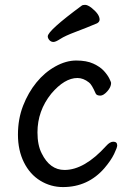

<svg xmlns="http://www.w3.org/2000/svg" viewBox="-20 -739 540 783"><path d="M236.8 23.9Q187 23.9 144.5 -2Q102.1 -27.8 77.6 -76.9Q53.2 -126 53.2 -189.9Q53.2 -253.9 74.2 -307.9Q95.2 -361.8 128.7 -402.8Q162.1 -443.8 205.6 -468Q249 -492.2 291 -492.2Q333 -492.2 360.6 -479.5Q388.2 -466.8 403.6 -450Q418.9 -433.1 426 -418.5Q433.1 -403.8 433.1 -400.9Q433.1 -383.8 417.5 -366.5Q401.9 -349.1 389.2 -349.1Q374 -349.1 370.1 -357.9Q354 -395 342.8 -402.8Q319.8 -420.9 295.9 -420.9Q243.2 -420.9 189 -356.9Q132.8 -287.1 132.8 -199.2Q132.8 -147 149.9 -113.8Q183.1 -45.9 243.2 -45.9Q324.2 -45.9 413.1 -144Q428.2 -161.1 441.9 -161.1Q458 -161.1 458 -146Q458 -137.2 445.1 -110.6Q432.1 -84 405.8 -53.2Q338.9 23.9 236.8 23.9ZM198.2 -567.9Q188 -567.9 181.4 -575.4Q174.8 -583 174.8 -590.8Q174.8 -613.8 313 -715.8Q316.9 -719.2 327.1 -719.2Q336.9 -719.2 352.1 -708Q386.2 -681.2 386.2 -659.2Q386.2 -649.9 376 -644Q331.1 -625 288.1 -608.9Q245.1 -592.8 226.1 -580.3Q207 -567.9 198.2 -567.9Z"/></svg>

Font: LXGW WenKai Mono GB Screen
Style: Regular
Weight: 400
Monospace: yes
Designer: LXGW / Fontworks Inc.
Foundry: LXGW / Fontworks Inc.
Version: Version 1.510;January 18,2025